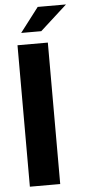

<svg xmlns="http://www.w3.org/2000/svg" viewBox="-59 -900 418 933"><g transform="rotate(-5 150.0 -433.5)"><path d="M71 -748H169L300 -867H162ZM48 0H196V-690H48Z"/></g></svg>

Font: Decalotype
Style: Bold
Weight: 700
Designer: Alfredo Marco Pradil
Foundry: Alfredo Marco Pradil
Version: Version 1.0